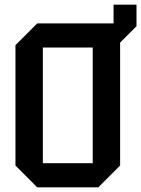

<svg xmlns="http://www.w3.org/2000/svg" viewBox="-20 -800 603 820"><path d="M46 -93V-607L139 -700H465V-780H563V-688L493 -618V-93L400 0H139ZM163 -597V-103H376V-597Z"/></svg>

Font: Tektur SemiCondensed Medium
Style: Regular
Weight: 500
Width: 4
Designer: Adam Jagosz
Foundry: Adam Jagosz
Version: Version 1.005;gftools[0.9.30]